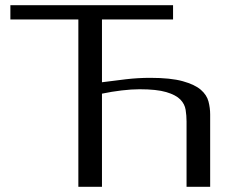

<svg xmlns="http://www.w3.org/2000/svg" viewBox="-20 -720 890 740"><path d="M373 -359Q411 -367 449 -371.5Q487 -376 518 -376Q584 -376 621 -365Q658 -354 675 -336.5Q692 -319 695.5 -296.5Q699 -274 699 -252V0H790V-279Q790 -304 783.5 -329Q777 -354 754 -374Q731 -394 684.5 -407Q638 -420 559 -420Q512 -420 465 -414.5Q418 -409 373 -403V-645H647V-700H20V-645H282V0H373Z"/></svg>

Font: Tenor Sans
Style: Regular
Weight: 400
Designer: Denis Masharov
Foundry: Denis Masharov
Version: Version 1.1